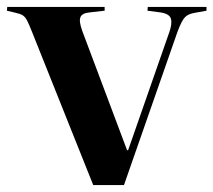

<svg xmlns="http://www.w3.org/2000/svg" viewBox="-23 -536 618 556"><path d="M247 0 70 -443Q61 -466 55.5 -476.5Q50 -487 43 -491.5Q36 -496 22 -499L-3 -505L-2 -516H280V-505L236 -500Q215 -498 210 -486.5Q205 -475 215 -447L345 -101H348L467 -442Q476 -467 472 -481.5Q468 -496 442 -500L404 -505L405 -516H575V-505L542 -499Q522 -496 512.5 -486Q503 -476 491 -444L336 0Z"/></svg>

Font: Literata 72pt SemiBold
Style: Regular
Weight: 600
Designer: Latin by Veronika Burian and Jose Scaglione. Greek by Irene Vlachou. Cyrillic by Vera Evstafieva.
Foundry: TypeTogether
Version: Version 3.002